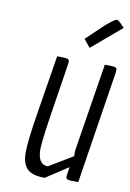

<svg xmlns="http://www.w3.org/2000/svg" viewBox="-85 -797 582 857"><g transform="rotate(10 205.5 -368.5)"><path d="M97 -271 140 -537Q175 -537 185 -534.5Q195 -532 195 -523.5Q195 -515 191 -491L157 -273Q138 -148 138 -116Q138 -46 184 -46L292 -111V-136L356 -537Q391 -537 401 -534.5Q411 -532 411 -523.5Q411 -515 407 -491L330 0Q294 0 284 -2.5Q274 -5 274 -17L280 -59L179 7Q122 7 99 -16.5Q76 -40 76 -90Q76 -140 97 -271ZM410 -713 276 -599 247 -635 327 -711Q366 -744 374.5 -744Q383 -744 410 -713Z"/></g></svg>

Font: Economica
Style: Italic
Weight: 400
Designer: Vicente Lamonaca
Foundry: Vicente Lamonaca
Version: Version 1.100